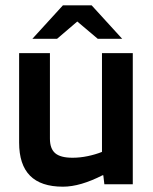

<svg xmlns="http://www.w3.org/2000/svg" viewBox="-20 -694 575 723"><path d="M217 9Q134 9 93 -32.5Q52 -74 52 -157V-494H168V-172Q168 -134 188 -117Q208 -100 253 -100Q281 -100 310 -106Q339 -112 364 -122V-494H480V0H373L369 -34H366Q325 -13 287.5 -2Q250 9 217 9ZM440 -548H348L271 -613L195 -548H102L217 -674H325Z"/></svg>

Font: Blinker SemiBold
Style: Regular
Weight: 600
Designer: Juergen Huber
Foundry: supertype
Version: Version 1.015;PS 1.15;hotconv 1.0.88;makeotf.lib2.5.647800